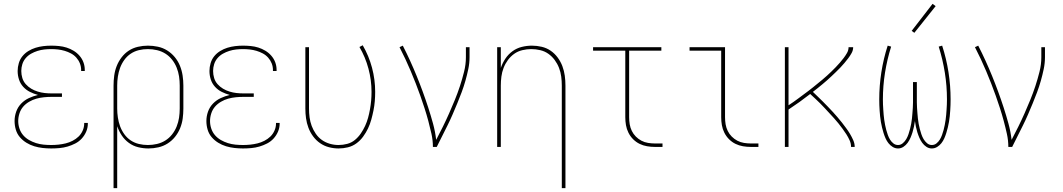

<svg xmlns="http://www.w3.org/2000/svg" viewBox="-20 -766 5540 1001"><path d="M247 8Q225 8 202.5 5.5Q180 3 158.5 -3.5Q137 -10 117.5 -22Q98 -34 83.5 -51Q69 -68 62.5 -90Q56 -112 56 -135Q56 -160 64.5 -184Q73 -208 90.5 -226Q108 -244 130.5 -254.5Q153 -265 178 -271Q156 -277 136 -287Q116 -297 101 -313.5Q86 -330 79 -351.5Q72 -373 72 -396Q72 -416 78 -436.5Q84 -457 97 -473Q110 -489 128 -500Q146 -511 165.5 -517Q185 -523 205.5 -525.5Q226 -528 247 -528Q267 -528 287.5 -526Q308 -524 327 -518Q346 -512 363.5 -501.5Q381 -491 394.5 -475.5Q408 -460 415 -441Q422 -422 422 -402Q422 -400 422 -399Q422 -398 422 -396H403Q403 -398 403 -399Q403 -400 403 -401Q403 -419 396.5 -435.5Q390 -452 378 -465.5Q366 -479 350 -487.5Q334 -496 317 -501Q300 -506 282.5 -508Q265 -510 247 -510Q229 -510 211 -508Q193 -506 175.5 -500.5Q158 -495 142 -486Q126 -477 114 -463Q102 -449 96.5 -431.5Q91 -414 91 -396Q91 -377 96.5 -359Q102 -341 114.5 -327Q127 -313 143 -303.5Q159 -294 177 -288.5Q195 -283 213 -281Q231 -279 250 -279H303V-261H250Q230 -261 209.5 -259Q189 -257 169.5 -251.5Q150 -246 132 -235.5Q114 -225 101 -210Q88 -195 81.5 -175Q75 -155 75 -135Q75 -115 81.5 -95.5Q88 -76 101 -61Q114 -46 131.5 -36Q149 -26 168 -20Q187 -14 207 -12Q227 -10 247 -10Q266 -10 285 -12Q304 -14 322.5 -18.5Q341 -23 358.5 -32Q376 -41 389.5 -54Q403 -67 411 -85Q419 -103 419 -122Q419 -123 419 -123.5Q419 -124 419 -125H438Q438 -124 438 -123.5Q438 -123 438 -122Q438 -100 429.5 -80Q421 -60 406.5 -44Q392 -28 372.5 -18Q353 -8 332.5 -2Q312 4 290.5 6Q269 8 247 8Z M572 215V-320Q572 -346 575.5 -372Q579 -398 588.5 -422Q598 -446 614 -467Q630 -488 651.5 -502Q673 -516 699 -522Q725 -528 751 -528Q777 -528 803 -522.5Q829 -517 851.5 -503Q874 -489 891 -468.5Q908 -448 918 -423.5Q928 -399 932 -372.5Q936 -346 936 -320V-200Q936 -174 932.5 -148Q929 -122 919 -97.5Q909 -73 892.5 -52.5Q876 -32 854 -18Q832 -4 806 2Q780 8 754 8Q727 8 700.5 1.5Q674 -5 652 -21Q630 -37 615 -59.5Q600 -82 591 -108V215ZM751 -10Q775 -10 798.5 -15.5Q822 -21 842 -33.5Q862 -46 877 -65Q892 -84 901 -106.5Q910 -129 913.5 -152.5Q917 -176 917 -200V-320Q917 -344 913.5 -367.5Q910 -391 901 -413.5Q892 -436 877 -455Q862 -474 842 -486.5Q822 -499 798.5 -504.5Q775 -510 751 -510Q727 -510 704 -504.5Q681 -499 661.5 -486Q642 -473 628 -453.5Q614 -434 606 -412Q598 -390 594.5 -366.5Q591 -343 591 -320V-200Q591 -177 594.5 -153.5Q598 -130 606 -108Q614 -86 628 -66.5Q642 -47 661.5 -34Q681 -21 704 -15.5Q727 -10 751 -10Z M1247 8Q1225 8 1202.5 5.5Q1180 3 1158.5 -3.5Q1137 -10 1117.5 -22Q1098 -34 1083.5 -51Q1069 -68 1062.5 -90Q1056 -112 1056 -135Q1056 -160 1064.5 -184Q1073 -208 1090.5 -226Q1108 -244 1130.5 -254.5Q1153 -265 1178 -271Q1156 -277 1136 -287Q1116 -297 1101 -313.5Q1086 -330 1079 -351.5Q1072 -373 1072 -396Q1072 -416 1078 -436.5Q1084 -457 1097 -473Q1110 -489 1128 -500Q1146 -511 1165.5 -517Q1185 -523 1205.5 -525.5Q1226 -528 1247 -528Q1267 -528 1287.5 -526Q1308 -524 1327 -518Q1346 -512 1363.5 -501.5Q1381 -491 1394.5 -475.5Q1408 -460 1415 -441Q1422 -422 1422 -402Q1422 -400 1422 -399Q1422 -398 1422 -396H1403Q1403 -398 1403 -399Q1403 -400 1403 -401Q1403 -419 1396.5 -435.5Q1390 -452 1378 -465.5Q1366 -479 1350 -487.5Q1334 -496 1317 -501Q1300 -506 1282.5 -508Q1265 -510 1247 -510Q1229 -510 1211 -508Q1193 -506 1175.5 -500.5Q1158 -495 1142 -486Q1126 -477 1114 -463Q1102 -449 1096.5 -431.5Q1091 -414 1091 -396Q1091 -377 1096.5 -359Q1102 -341 1114.5 -327Q1127 -313 1143 -303.5Q1159 -294 1177 -288.5Q1195 -283 1213 -281Q1231 -279 1250 -279H1303V-261H1250Q1230 -261 1209.5 -259Q1189 -257 1169.5 -251.5Q1150 -246 1132 -235.5Q1114 -225 1101 -210Q1088 -195 1081.5 -175Q1075 -155 1075 -135Q1075 -115 1081.5 -95.5Q1088 -76 1101 -61Q1114 -46 1131.5 -36Q1149 -26 1168 -20Q1187 -14 1207 -12Q1227 -10 1247 -10Q1266 -10 1285 -12Q1304 -14 1322.5 -18.5Q1341 -23 1358.5 -32Q1376 -41 1389.5 -54Q1403 -67 1411 -85Q1419 -103 1419 -122Q1419 -123 1419 -123.5Q1419 -124 1419 -125H1438Q1438 -124 1438 -123.5Q1438 -123 1438 -122Q1438 -100 1429.5 -80Q1421 -60 1406.5 -44Q1392 -28 1372.5 -18Q1353 -8 1332.5 -2Q1312 4 1290.5 6Q1269 8 1247 8Z M1745 8Q1720 8 1695 1.5Q1670 -5 1649 -19.5Q1628 -34 1612.5 -55Q1597 -76 1588 -100Q1579 -124 1575.5 -149Q1572 -174 1572 -200V-520H1591V-200Q1591 -177 1594 -154Q1597 -131 1605 -109.5Q1613 -88 1626.5 -68.5Q1640 -49 1658.5 -36Q1677 -23 1699.5 -16.5Q1722 -10 1745 -10Q1768 -10 1790.5 -16Q1813 -22 1830.5 -36.5Q1848 -51 1861 -70Q1874 -89 1883.5 -109.5Q1893 -130 1899 -152Q1905 -174 1909 -196.5Q1913 -219 1915 -241.5Q1917 -264 1917 -287Q1917 -348 1901 -408Q1885 -468 1854 -521L1871 -530Q1903 -475 1919.5 -413Q1936 -351 1936 -287Q1936 -263 1934 -238.5Q1932 -214 1927 -189.5Q1922 -165 1915.5 -141.5Q1909 -118 1898.5 -96Q1888 -74 1873 -53.5Q1858 -33 1838 -18.5Q1818 -4 1794 2Q1770 8 1745 8Z M2237 0Q2237 -34 2229.5 -68Q2222 -102 2213 -135.5Q2204 -169 2193.5 -201.5Q2183 -234 2171.5 -266.5Q2160 -299 2147.5 -331Q2135 -363 2121.5 -395Q2108 -427 2093.5 -458Q2079 -489 2063 -520L2080 -528Q2100 -489 2118 -449.5Q2136 -410 2152.5 -369.5Q2169 -329 2184 -288Q2199 -247 2212.5 -205.5Q2226 -164 2237.5 -122Q2249 -80 2254 -37Q2272 -71 2289 -105.5Q2306 -140 2321.5 -175Q2337 -210 2351.5 -245.5Q2366 -281 2378 -317.5Q2390 -354 2399.5 -392Q2409 -430 2409 -468V-520H2428V-468Q2428 -437 2421.5 -406Q2415 -375 2406.5 -345Q2398 -315 2387 -285.5Q2376 -256 2364 -227Q2352 -198 2339.5 -169Q2327 -140 2313 -112Q2299 -84 2285 -56Q2271 -28 2257 0Z M2909 215V-320Q2909 -343 2906 -366.5Q2903 -390 2894.5 -412Q2886 -434 2872 -453Q2858 -472 2839 -485.5Q2820 -499 2796.5 -504.5Q2773 -510 2750 -510Q2727 -510 2703.5 -504.5Q2680 -499 2661 -485.5Q2642 -472 2628 -453Q2614 -434 2605.5 -412Q2597 -390 2594 -366.5Q2591 -343 2591 -320V0H2572V-520H2591V-412Q2600 -438 2615 -460.5Q2630 -483 2652 -499Q2674 -515 2700.5 -521.5Q2727 -528 2753 -528Q2779 -528 2804.5 -522Q2830 -516 2851 -501.5Q2872 -487 2887.5 -466Q2903 -445 2912 -421Q2921 -397 2924.5 -371.5Q2928 -346 2928 -320V215Z M3395 0Q3374 0 3353.5 -3.5Q3333 -7 3314.5 -16Q3296 -25 3281 -40Q3266 -55 3256.5 -74Q3247 -93 3243.5 -113.5Q3240 -134 3240 -155V-502H3072V-520H3428V-502H3260V-155Q3260 -136 3263 -118Q3266 -100 3274 -83.5Q3282 -67 3295 -54Q3308 -41 3324 -32.5Q3340 -24 3358.5 -21Q3377 -18 3395 -18H3434V0Z M3895 0Q3874 0 3853.5 -3.5Q3833 -7 3814.5 -16Q3796 -25 3781 -40Q3766 -55 3756.5 -74Q3747 -93 3743.5 -113.5Q3740 -134 3740 -155V-502H3575V-520H3760V-155Q3760 -136 3763 -118Q3766 -100 3774 -83.5Q3782 -67 3795 -54Q3808 -41 3824 -32.5Q3840 -24 3858.5 -21Q3877 -18 3895 -18H3934V0Z M4072 0V-520H4091V-217Q4105 -226 4117.5 -235Q4130 -244 4143 -253.5Q4156 -263 4168.5 -272.5Q4181 -282 4194 -291.5Q4207 -301 4219 -311Q4231 -321 4243.5 -331Q4256 -341 4268 -351Q4280 -361 4291.5 -371.5Q4303 -382 4314.5 -393Q4326 -404 4337 -415.5Q4348 -427 4358.5 -439Q4369 -451 4378.5 -463.5Q4388 -476 4396 -490Q4404 -504 4404 -520H4428Q4428 -504 4420 -489.5Q4412 -475 4402.5 -462.5Q4393 -450 4382.5 -437.5Q4372 -425 4361 -413.5Q4350 -402 4338.5 -391Q4327 -380 4315.5 -369Q4304 -358 4292 -347.5Q4280 -337 4268 -327Q4256 -317 4243.5 -307Q4231 -297 4218 -287Q4231 -274 4244.5 -261.5Q4258 -249 4270.5 -236Q4283 -223 4296 -210Q4309 -197 4321 -183.5Q4333 -170 4345.5 -156Q4358 -142 4369 -127.5Q4380 -113 4391 -98.5Q4402 -84 4411.5 -68Q4421 -52 4428.5 -35Q4436 -18 4436 0H4417Q4417 -18 4409.5 -34.5Q4402 -51 4392.5 -66Q4383 -81 4372.5 -95Q4362 -109 4351 -123Q4340 -137 4328 -150Q4316 -163 4304 -176Q4292 -189 4280 -202Q4268 -215 4255.5 -227.5Q4243 -240 4230 -252Q4217 -264 4204 -276Q4177 -255 4148.5 -234.5Q4120 -214 4091 -195V0Z M4662 8Q4647 8 4634 0Q4621 -8 4612 -19.5Q4603 -31 4597 -44.5Q4591 -58 4586.5 -72.5Q4582 -87 4578.5 -101.5Q4575 -116 4572.5 -130.5Q4570 -145 4568.5 -159.5Q4567 -174 4566 -189Q4565 -204 4564.5 -218.5Q4564 -233 4564 -248Q4564 -319 4575 -389.5Q4586 -460 4608 -528L4626 -523Q4605 -456 4594 -387Q4583 -318 4583 -248Q4583 -234 4583.5 -221Q4584 -208 4585 -194.5Q4586 -181 4587 -167.5Q4588 -154 4590 -141Q4592 -128 4594.5 -114.5Q4597 -101 4600.5 -88.5Q4604 -76 4608.5 -63Q4613 -50 4620 -38.5Q4627 -27 4637.5 -18.5Q4648 -10 4662 -10Q4676 -10 4687 -19.5Q4698 -29 4705 -41Q4712 -53 4716.5 -66.5Q4721 -80 4724.5 -93.5Q4728 -107 4730.5 -120.5Q4733 -134 4734.5 -148Q4736 -162 4737 -176Q4738 -190 4739 -204Q4740 -218 4740 -232Q4740 -246 4740 -260V-338H4760V-260Q4760 -246 4760 -232Q4760 -218 4761 -204Q4762 -190 4763 -176Q4764 -162 4765.5 -148Q4767 -134 4769.5 -120.5Q4772 -107 4775.5 -93.5Q4779 -80 4783.5 -66.5Q4788 -53 4795 -41Q4802 -29 4813 -19.5Q4824 -10 4838 -10Q4852 -10 4862.5 -18.5Q4873 -27 4880 -38.5Q4887 -50 4891.5 -63Q4896 -76 4899.5 -88.5Q4903 -101 4905.5 -114.5Q4908 -128 4910 -141Q4912 -154 4913 -167.5Q4914 -181 4915 -194.5Q4916 -208 4916.5 -221Q4917 -234 4917 -248Q4917 -318 4906 -387Q4895 -456 4874 -523L4892 -528Q4914 -460 4925 -389.5Q4936 -319 4936 -248Q4936 -233 4935.5 -218.5Q4935 -204 4934 -189Q4933 -174 4931.5 -159.5Q4930 -145 4927.5 -130.5Q4925 -116 4921.5 -101.5Q4918 -87 4913.5 -72.5Q4909 -58 4903 -44.5Q4897 -31 4888 -19.5Q4879 -8 4866 0Q4853 8 4838 8Q4823 8 4810 -0.5Q4797 -9 4788 -21.5Q4779 -34 4773 -48Q4767 -62 4762.5 -76.5Q4758 -91 4755 -105.5Q4752 -120 4750 -135Q4748 -120 4745 -105.5Q4742 -91 4737.5 -76.5Q4733 -62 4727 -48Q4721 -34 4712 -21.5Q4703 -9 4690 -0.5Q4677 8 4662 8ZM4747 -595 4733 -605 4842 -746 4858 -734Z M5237 0Q5237 -34 5229.5 -68Q5222 -102 5213 -135.5Q5204 -169 5193.5 -201.5Q5183 -234 5171.5 -266.5Q5160 -299 5147.5 -331Q5135 -363 5121.5 -395Q5108 -427 5093.5 -458Q5079 -489 5063 -520L5080 -528Q5100 -489 5118 -449.5Q5136 -410 5152.5 -369.5Q5169 -329 5184 -288Q5199 -247 5212.5 -205.5Q5226 -164 5237.5 -122Q5249 -80 5254 -37Q5272 -71 5289 -105.5Q5306 -140 5321.5 -175Q5337 -210 5351.5 -245.5Q5366 -281 5378 -317.5Q5390 -354 5399.5 -392Q5409 -430 5409 -468V-520H5428V-468Q5428 -437 5421.5 -406Q5415 -375 5406.5 -345Q5398 -315 5387 -285.5Q5376 -256 5364 -227Q5352 -198 5339.5 -169Q5327 -140 5313 -112Q5299 -84 5285 -56Q5271 -28 5257 0Z"/></svg>

Font: Zed Mono Thin
Style: Regular
Weight: 100
Monospace: yes
Designer: Belleve Invis
Foundry: Belleve Invis
Version: Version 1.0.0; ttfautohint (v1.8.4)